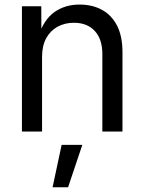

<svg xmlns="http://www.w3.org/2000/svg" viewBox="-20 -568 623 829"><path d="M161.6 -322.8V0H74.7V-541H158.2L158.7 -409.7H144.5Q169.9 -484.4 215.8 -516.4Q261.7 -548.3 323.7 -548.3Q378.4 -548.3 420.2 -525.6Q461.9 -502.9 485.4 -457.3Q508.8 -411.6 508.8 -342.3V0H421.9V-335Q421.9 -398.9 389.2 -434.3Q356.4 -469.7 298.8 -469.7Q260.3 -469.7 229 -452.9Q197.8 -436 179.7 -403.3Q161.6 -370.6 161.6 -322.8ZM207 240.7 246.1 57.6H335.4L273.9 240.7Z"/></svg>

Font: Inter 17pt
Style: Regular
Weight: 400
Version: Version 4.001;git-66647c0bb